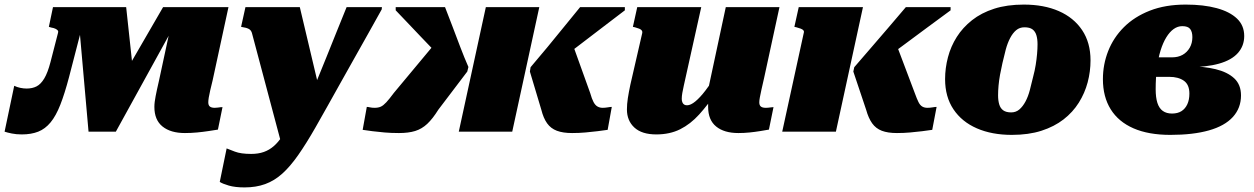

<svg xmlns="http://www.w3.org/2000/svg" viewBox="-42 -574 5466 837"><path d="M508 -543H296L344 0H463L762 -543H669L493 -239L541 -237ZM178 -303Q166 -257 151 -232Q136 -207 117.5 -197.5Q99 -188 74 -188Q61 -188 46.5 -191Q32 -194 20 -200L-22 0Q-10 4 9.5 8Q29 12 53 12Q94 12 124.5 0Q155 -12 178.5 -40.5Q202 -69 221 -117.5Q240 -166 259 -238L338 -543H189L171 -457L181 -454Q193 -452 200 -448.5Q207 -445 210 -441Q213 -437 211 -431ZM866 -128Q866 -136 868 -148.5Q870 -161 874.5 -180.5Q879 -200 885 -224L954 -543H720L651 -222Q646 -201 642.5 -184.5Q639 -168 636.5 -155Q634 -142 632.5 -130.5Q631 -119 631 -108Q631 -51 666.5 -22.5Q702 6 764 6Q791 6 817 3.5Q843 1 866 -2.5Q889 -6 908 -9L928 -107Q924 -107 919 -106.5Q914 -106 907.5 -105Q901 -104 894 -104Q880 -104 873 -109.5Q866 -115 866 -128Z M1194 88 1271 -5 1360 -142 1265 -543H1028L1009 -457L1019 -455Q1032 -453 1039.5 -449.5Q1047 -446 1050.5 -441.5Q1054 -437 1056 -431ZM1295 -114 1215 -32Q1202 -2 1186.5 22Q1171 46 1151.5 63Q1132 80 1108 88.5Q1084 97 1053 97Q1008 97 982 87Q956 77 946 73L916 219Q928 227 955.5 235Q983 243 1024 243Q1074 243 1114 228.5Q1154 214 1188.5 183Q1223 152 1258 102Q1293 52 1333 -18Q1358 -61 1385 -110Q1412 -159 1441.5 -211Q1471 -263 1501 -317Q1531 -371 1562 -425.5Q1593 -480 1622 -533L1623 -543H1469Q1447 -489 1425.5 -435.5Q1404 -382 1382.5 -328.5Q1361 -275 1339 -221.5Q1317 -168 1295 -114Z M2531 -168 2453 -385 2378 -298Q2427 -334 2479 -374Q2531 -414 2583 -453.5Q2635 -493 2682 -529V-543H2487Q2455 -504 2418.5 -459Q2382 -414 2344.5 -368.5Q2307 -323 2271 -281L2268 -262L2318 -95Q2327 -59 2343 -36.5Q2359 -14 2385.5 -4Q2412 6 2452 6Q2482 6 2510 3.5Q2538 1 2562.5 -2Q2587 -5 2607 -8L2625 -108Q2619 -108 2607.5 -106Q2596 -104 2585 -104Q2573 -104 2563 -109.5Q2553 -115 2545.5 -129Q2538 -143 2531 -168ZM1958 0H2191L2309 -543H2076ZM1675 -169Q1655 -142 1642 -128Q1629 -114 1618 -109Q1607 -104 1591 -104Q1580 -104 1571 -106Q1562 -108 1557 -108L1539 -8Q1558 -5 1582 -2Q1606 1 1634.5 3.5Q1663 6 1697 6Q1739 6 1768 -3Q1797 -12 1820.5 -34Q1844 -56 1869 -96L1995 -262L2000 -282Q1982 -323 1964.5 -369Q1947 -415 1930 -460Q1913 -505 1898 -543H1683V-529Q1707 -504 1735 -474.5Q1763 -445 1792 -414.5Q1821 -384 1850 -354Q1879 -324 1906 -298L1855 -385Z M2939 -201Q2935 -183 2932.5 -169Q2930 -155 2930 -143Q2930 -135 2932.5 -128.5Q2935 -122 2940 -118.5Q2945 -115 2953 -115Q2969 -115 2989.5 -132Q3010 -149 3033 -179Q3056 -209 3081 -247V-172Q3044 -117 3006 -75Q2968 -33 2923 -10.5Q2878 12 2819 12Q2756 12 2723.5 -18Q2691 -48 2691 -97Q2691 -120 2695 -146Q2699 -172 2706 -205L2758 -431Q2759 -437 2755.5 -441.5Q2752 -446 2744.5 -449Q2737 -452 2726 -455L2717 -457L2736 -543H3015ZM3289 -234Q3282 -204 3277.5 -183.5Q3273 -163 3270.5 -149.5Q3268 -136 3268 -128Q3268 -115 3275 -109.5Q3282 -104 3296 -104Q3306 -104 3315 -105.5Q3324 -107 3330 -107L3310 -9Q3293 -6 3271.5 -2.5Q3250 1 3226 3.5Q3202 6 3177 6Q3115 6 3080 -22.5Q3045 -51 3045 -108Q3045 -112 3045 -117Q3045 -122 3045 -129Q3045 -136 3045 -145L3034 -132L3122 -543H3356Z M3946 -168 3864 -385 3789 -298Q3840 -335 3893 -374.5Q3946 -414 3999.5 -453.5Q4053 -493 4102 -529V-543H3907Q3873 -503 3835 -458.5Q3797 -414 3758 -369Q3719 -324 3682 -281L3678 -262L3734 -95Q3744 -59 3760 -36.5Q3776 -14 3802 -4Q3828 6 3868 6Q3898 6 3925.5 3.5Q3953 1 3978 -2Q4003 -5 4022 -8L4041 -108Q4035 -108 4023.5 -106Q4012 -104 4001 -104Q3988 -104 3978.5 -109.5Q3969 -115 3962 -129Q3955 -143 3946 -168ZM3368 0H3602L3720 -543H3440L3421 -457L3430 -455Q3441 -452 3449 -449Q3457 -446 3460.5 -441.5Q3464 -437 3462 -431Z M4462 -240Q4469 -266 4473 -291Q4477 -316 4479 -339Q4481 -362 4481 -381Q4481 -404 4476 -420.5Q4471 -437 4459 -446Q4447 -455 4424 -455Q4403 -455 4388 -442.5Q4373 -430 4361.5 -408Q4350 -386 4342.5 -358Q4335 -330 4328 -299Q4322 -273 4317.5 -248Q4313 -223 4311 -200.5Q4309 -178 4309 -158Q4309 -136 4314 -119Q4319 -102 4331.5 -93Q4344 -84 4366 -84Q4387 -84 4402 -97Q4417 -110 4428.5 -131.5Q4440 -153 4447.5 -181.5Q4455 -210 4462 -240ZM4078 -229Q4078 -277 4090.5 -324.5Q4103 -372 4129 -413Q4155 -454 4195.5 -486Q4236 -518 4292 -536Q4348 -554 4421 -554Q4509 -554 4574 -525.5Q4639 -497 4675.5 -442.5Q4712 -388 4712 -311Q4712 -262 4699.5 -215Q4687 -168 4661 -126.5Q4635 -85 4594.5 -53.5Q4554 -22 4498 -4Q4442 14 4369 14Q4282 14 4216.5 -14.5Q4151 -43 4114.5 -97.5Q4078 -152 4078 -229Z M5067 -79Q5092 -79 5108.5 -89.5Q5125 -100 5134 -119.5Q5143 -139 5143 -166Q5143 -205 5119 -222Q5095 -239 5055 -239H4890L4911 -324H5067Q5094 -324 5113.5 -335Q5133 -346 5144.5 -366Q5156 -386 5156 -412Q5156 -435 5146.5 -447.5Q5137 -460 5112 -460Q5092 -460 5074.5 -447.5Q5057 -435 5042.5 -411.5Q5028 -388 5017.5 -354.5Q5007 -321 5001.5 -278Q4996 -235 4996 -185Q4996 -149 5003.5 -125.5Q5011 -102 5027 -90.5Q5043 -79 5067 -79ZM5127 -554Q5205 -554 5262 -538.5Q5319 -523 5350.5 -493Q5382 -463 5382 -417Q5382 -374 5354.5 -343Q5327 -312 5272 -296.5Q5217 -281 5134 -281L5187 -303L5179 -264L5139 -285Q5205 -285 5257 -272.5Q5309 -260 5338.5 -232.5Q5368 -205 5368 -158Q5368 -103 5332.5 -64Q5297 -25 5228 -5.5Q5159 14 5060 14Q4965 14 4899.5 -14.5Q4834 -43 4800 -97.5Q4766 -152 4766 -229Q4766 -293 4789 -351.5Q4812 -410 4857.5 -455.5Q4903 -501 4970.5 -527.5Q5038 -554 5127 -554Z"/></svg>

Font: Roboto Serif Black
Style: Italic
Weight: 900
Italic angle: -10°
Version: Version 1.008